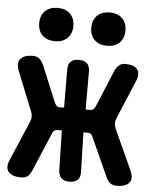

<svg xmlns="http://www.w3.org/2000/svg" viewBox="-56 -839 711 896"><g transform="rotate(5 300.0 -391.5)"><path d="M127 -29Q119 -9 107.5 0.5Q96 10 76 10Q35 10 17.5 -10Q0 -30 17 -68L96 -253Q101 -264 101 -277Q101 -290 96 -301L23 -483Q8 -520 24.5 -540Q41 -560 82 -560Q102 -560 113.5 -549.5Q125 -539 133 -521L204 -350Q208 -342 213 -337Q218 -332 228 -332H248L247 -509Q247 -535 259.5 -547.5Q272 -560 298 -560Q324 -560 336.5 -547.5Q349 -535 349 -509V-332H369Q379 -332 385 -337Q391 -342 395 -351L466 -522Q474 -539 485 -549.5Q496 -560 516 -560Q556 -560 571.5 -540Q587 -520 572 -485L496 -304Q491 -293 491 -280.5Q491 -268 496 -256L582 -67Q599 -30 582.5 -10Q566 10 525 10Q505 10 493 0.5Q481 -9 473 -28L392 -207Q388 -216 383 -220.5Q378 -225 368 -225H348L353 -41Q354 -15 341.5 -2.5Q329 10 303 10Q277 10 264.5 -2.5Q252 -15 251 -41L247 -225H227Q217 -225 211.5 -220.5Q206 -216 202 -206ZM422 -637Q385 -637 363.5 -658Q342 -679 342 -715Q342 -751 363.5 -772Q385 -793 422 -793Q459 -793 480.5 -772Q502 -751 502 -715Q502 -679 480.5 -658Q459 -637 422 -637ZM178 -637Q141 -637 119.5 -658Q98 -679 98 -715Q98 -751 119.5 -772Q141 -793 178 -793Q215 -793 236.5 -772Q258 -751 258 -715Q258 -679 236.5 -658Q215 -637 178 -637Z"/></g></svg>

Font: Maple Mono ExtraBold
Style: Regular
Weight: 800
Monospace: yes
Designer: subframe7536
Version: Version 7.000